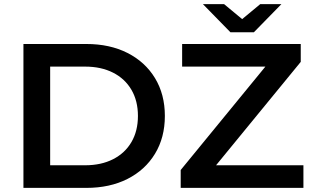

<svg xmlns="http://www.w3.org/2000/svg" viewBox="-20 -914 1522 934"><path d="M94 0V-700H400Q514 -700 600 -656.5Q686 -613 734 -534Q782 -455 782 -350Q782 -245 734 -166Q686 -87 600 -43.5Q514 0 400 0ZM224 -110H394Q472 -110 530 -139.5Q588 -169 619.5 -223Q651 -277 651 -350Q651 -423 619.5 -477Q588 -531 530 -560.5Q472 -590 394 -590H224ZM859 0V-87L1271 -590H866V-700H1443V-613L1031 -110H1456V0ZM1101 -757 967 -894H1070L1158 -821L1246 -894H1349L1215 -757Z"/></svg>

Font: Montserrat SemiBold
Style: Regular
Weight: 600
Designer: Julieta Ulanovsky
Foundry: Julieta Ulanovsky
Version: Version 9.000; ttfautohint (v1.8.4.7-5d5b)